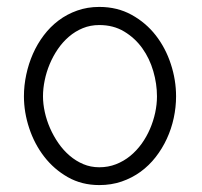

<svg xmlns="http://www.w3.org/2000/svg" viewBox="-20 -523 581 552"><path d="M486.2 -246.1Q486.2 -293 471.1 -339Q456.1 -385 427.7 -421.5Q399.3 -457.9 358.2 -480.5Q317.2 -503.1 265.4 -503.1Q231.2 -503.1 201.8 -492.6Q172.4 -482.2 148.4 -464.1Q124.4 -446 105.9 -421.5Q87.3 -396.9 74.7 -368.3Q62.1 -339.7 55.5 -308.5Q48.8 -277.3 48.8 -246.1Q48.8 -200.2 63.9 -154.7Q78.9 -109.1 107 -72.7Q135.1 -36.3 175.1 -13.6Q215.1 9.1 265.4 9.1Q300.1 9.1 329.8 -1.1Q359.5 -11.3 384 -29.1Q408.6 -47 427.5 -71.3Q446.4 -95.5 459.6 -124Q472.8 -152.5 479.5 -183.7Q486.2 -214.8 486.2 -246.1ZM431.3 -246Q431.3 -223.1 426.2 -199.1Q421 -175 411.2 -152.3Q401.4 -129.5 387.1 -109.6Q372.7 -89.7 354.3 -74.6Q335.9 -59.6 313.4 -50.8Q291 -42.1 265.5 -42.1Q240.8 -42.1 219.5 -51.1Q198.1 -60.1 180.1 -75.6Q162 -91.1 147.9 -111.5Q133.8 -131.9 123.9 -154.5Q114 -177.1 108.8 -200.7Q103.6 -224.4 103.6 -246.1Q103.6 -268.4 108.5 -292Q113.3 -315.7 122.8 -338.5Q132.3 -361.3 146.2 -381.7Q160.1 -402 178.1 -417.5Q196.1 -433 218 -442Q239.9 -451 265.5 -451Q306.2 -451 337.1 -432.3Q368.1 -413.7 389.1 -384.3Q410.1 -355 420.7 -318.4Q431.3 -281.9 431.3 -246Z"/></svg>

Font: SaysetthaMai Thin
Style: Regular
Weight: 100
Designer: John M. Durdin
Foundry: Lao Script for Windows
Version: Version 1.101